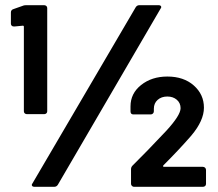

<svg xmlns="http://www.w3.org/2000/svg" viewBox="-20 -720 842 740"><path d="M72 -291V-617Q72 -621 68 -621L37 -618H33Q28 -618 25 -621Q22 -624 22 -629V-672Q22 -682 32 -685L66 -697Q72 -700 80 -700H150Q155 -700 158.5 -697Q162 -694 162 -689V-291Q162 -286 158.5 -283Q155 -280 150 -280H84Q79 -280 75.5 -283Q72 -286 72 -291ZM105 -13 503 -692Q508 -700 517 -700H591Q598 -700 600.5 -696Q603 -692 599 -687L203 -8Q198 0 189 0H113Q106 0 103.5 -4Q101 -8 105 -13ZM485 -11V-68Q485 -76 491 -82Q542 -132 621 -216Q676 -276 676 -303Q676 -323 661.5 -335.5Q647 -348 625 -348Q602 -348 587.5 -335Q573 -322 573 -301V-291Q573 -286 569.5 -282.5Q566 -279 561 -279H494Q483 -279 483 -291V-310Q483 -360 524 -392.5Q565 -425 625 -425Q688 -425 727 -390.5Q766 -356 766 -305Q766 -255 717 -197Q672 -145 610 -83Q608 -81 608.5 -79Q609 -77 612 -77H762Q767 -77 770.5 -73.5Q774 -70 774 -65V-11Q774 -6 770.5 -3Q767 0 762 0H496Q492 0 488.5 -3.5Q485 -7 485 -11Z"/></svg>

Font: Barlow GEO Bold
Style: Regular
Weight: 700
Designer: Jeremy Tribby
Foundry: Tribby Type
Version: Version 1.408